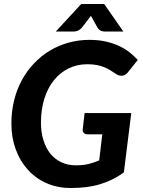

<svg xmlns="http://www.w3.org/2000/svg" viewBox="-20 -933 716 961"><path d="M359.5 -105.5Q395.5 -105.5 423.2 -112.2Q451 -119 476.5 -130.5L492 -260.5H420Q406.5 -260.5 399.5 -267.5Q392.5 -274.5 394 -286L403.5 -367H637L600 -70Q572 -49.5 542.5 -35Q513 -20.5 480.2 -10.8Q447.5 -1 411.5 3.5Q375.5 8 334.5 8Q267.5 8 212.8 -16.2Q158 -40.5 119 -83.8Q80 -127 58.5 -186Q37 -245 37 -314.5Q37 -375.5 50.5 -430.2Q64 -485 89.2 -531.5Q114.5 -578 149.8 -615.2Q185 -652.5 228.2 -678.8Q271.5 -705 322 -719.2Q372.5 -733.5 427.5 -733.5Q472.5 -733.5 509.2 -725.2Q546 -717 575.5 -703.2Q605 -689.5 628.2 -671.2Q651.5 -653 669.5 -633L622.5 -574Q611 -558 595 -554.5Q579 -551 562 -562Q546 -572.5 531.2 -581.8Q516.5 -591 499.8 -597.5Q483 -604 463 -607.8Q443 -611.5 417 -611.5Q366 -611.5 323.2 -590.5Q280.5 -569.5 249.8 -531.2Q219 -493 202 -439Q185 -385 185 -319.5Q185 -269.5 197.8 -229.8Q210.5 -190 233.2 -162.5Q256 -135 288.2 -120.2Q320.5 -105.5 359.5 -105.5ZM597.5 -775H506Q498 -775 487.5 -778Q477 -781 467.5 -795.5L441.5 -842.5L435 -854L426.5 -842.5L390.5 -795.5Q377 -781 365.8 -778Q354.5 -775 347 -775H259L386.5 -913H501.5Z"/></svg>

Font: Lato Heavy
Style: Italic
Weight: 800
Italic angle: -7°
Designer: Lukasz Dziedzic
Foundry: tyPoland Lukasz Dziedzic
Version: Version 2.007; 2014-02-27